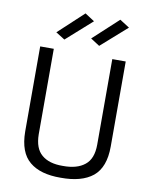

<svg xmlns="http://www.w3.org/2000/svg" viewBox="-99 -989 841 1070"><g transform="rotate(10 322.0 -454.0)"><path d="M206 -753 351 -882 297 -917 155 -785ZM403 -752 549 -881 494 -916 352 -785ZM157 -692H80V-210Q81 -92 143 -41Q204 10 319 9Q438 10 501 -41Q564 -93 564 -210V-692H488V-208Q488 -128 444 -93Q400 -57 319 -58Q242 -57 200 -93Q158 -128 157 -208Z"/></g></svg>

Font: RazerF5
Style: Regular
Weight: 400
Foundry: Razer Inc.
Version: Version 2